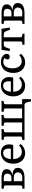

<svg xmlns="http://www.w3.org/2000/svg" viewBox="1749 -2311 709 4247"><g transform="rotate(-90 2103.5 -187.5)"><path d="M52 0V-44L100 -53Q116 -56 121 -65.5Q126 -75 126 -101V-410Q126 -432 122 -441.5Q118 -451 101 -454L48 -464L57 -508H301Q354 -508 396 -497Q438 -486 461.5 -461Q485 -436 485 -391Q485 -343 450 -310Q415 -277 348 -268V-267Q392 -265 429.5 -254.5Q467 -244 490.5 -219Q514 -194 514 -147Q514 -105 492 -71.5Q470 -38 421.5 -19Q373 0 292 0ZM300 -49Q332 -49 358 -59.5Q384 -70 399.5 -92Q415 -114 415 -149Q415 -183 389 -209.5Q363 -236 307 -236H219V-53Q239 -51 260 -50Q281 -49 300 -49ZM219 -289H298Q343 -289 364.5 -316Q386 -343 386 -381Q386 -425 359 -442Q332 -459 282 -459Q266 -459 249 -458.5Q232 -458 219 -456Z M845 14Q772 14 719 -18Q666 -50 636.5 -108.5Q607 -167 607 -247Q607 -331 637.5 -392.5Q668 -454 723 -488Q778 -522 851 -522Q906 -522 947.5 -500Q989 -478 1011.5 -437.5Q1034 -397 1034 -344Q1034 -324 1031 -300Q1028 -276 1021 -250H708Q710 -190 729.5 -147Q749 -104 785 -81.5Q821 -59 869 -59Q907 -59 943 -75Q979 -91 1008 -120L1041 -87Q1007 -39 954 -12.5Q901 14 845 14ZM708 -302H937Q939 -312 939.5 -323.5Q940 -335 940 -348Q940 -410 915 -441Q890 -472 840 -472Q802 -472 774.5 -453Q747 -434 730 -396Q713 -358 708 -302Z M1985 147 1973 89Q1967 58 1958 38.5Q1949 19 1936 9.5Q1923 0 1903 0H1127V-45L1177 -55Q1194 -58 1200.5 -66Q1207 -74 1207 -93V-410Q1207 -434 1202 -442.5Q1197 -451 1182 -454L1129 -464L1138 -508H1374V-464L1326 -455Q1310 -452 1305 -442.5Q1300 -433 1300 -407V-53H1518V-411Q1518 -434 1513 -442.5Q1508 -451 1492 -454L1440 -464L1449 -508H1685V-463L1637 -455Q1621 -452 1616 -442.5Q1611 -433 1611 -407V-53H1828V-411Q1828 -434 1823 -442.5Q1818 -451 1802 -454L1750 -464L1759 -508H1995V-463L1947 -455Q1931 -452 1926 -442.5Q1921 -433 1921 -407V-53H2034V138Z M2334 14Q2261 14 2208 -18Q2155 -50 2125.5 -108.5Q2096 -167 2096 -247Q2096 -331 2126.5 -392.5Q2157 -454 2212 -488Q2267 -522 2340 -522Q2395 -522 2436.5 -500Q2478 -478 2500.5 -437.5Q2523 -397 2523 -344Q2523 -324 2520 -300Q2517 -276 2510 -250H2197Q2199 -190 2218.5 -147Q2238 -104 2274 -81.5Q2310 -59 2358 -59Q2396 -59 2432 -75Q2468 -91 2497 -120L2530 -87Q2496 -39 2443 -12.5Q2390 14 2334 14ZM2197 -302H2426Q2428 -312 2428.5 -323.5Q2429 -335 2429 -348Q2429 -410 2404 -441Q2379 -472 2329 -472Q2291 -472 2263.5 -453Q2236 -434 2219 -396Q2202 -358 2197 -302Z M2849 14Q2777 14 2724.5 -18Q2672 -50 2643 -108.5Q2614 -167 2614 -247Q2614 -330 2644.5 -392Q2675 -454 2730 -488Q2785 -522 2858 -522Q2909 -522 2949 -505Q2989 -488 3012.5 -458.5Q3036 -429 3036 -392Q3036 -372 3028 -357.5Q3020 -343 3005 -335Q2990 -327 2970 -327Q2942 -327 2927 -340Q2912 -353 2912 -375Q2912 -387 2918.5 -402.5Q2925 -418 2941 -444Q2922 -458 2902 -463.5Q2882 -469 2851 -469Q2812 -469 2781 -444Q2750 -419 2732.5 -374Q2715 -329 2715 -269Q2715 -172 2758 -117Q2801 -62 2875 -62Q2914 -62 2947 -76Q2980 -90 3005 -115L3037 -82Q3005 -38 2955.5 -12Q2906 14 2849 14Z M3236 0V-44L3284 -53Q3300 -56 3305 -65.5Q3310 -75 3310 -101V-459H3274Q3245 -459 3228 -456.5Q3211 -454 3200.5 -445Q3190 -436 3181 -416.5Q3172 -397 3161 -364L3146 -321L3097 -328L3123 -508H3591L3617 -328L3568 -321L3552 -368Q3538 -410 3527 -429Q3516 -448 3497 -453.5Q3478 -459 3439 -459H3403V-97Q3403 -75 3408 -66Q3413 -57 3428 -54L3482 -43V0Z M3698 0V-44L3746 -53Q3762 -56 3767 -65.5Q3772 -75 3772 -101V-410Q3772 -432 3768 -441.5Q3764 -451 3747 -454L3694 -464L3703 -508H3947Q4000 -508 4042 -497Q4084 -486 4107.5 -461Q4131 -436 4131 -391Q4131 -343 4096 -310Q4061 -277 3994 -268V-267Q4038 -265 4075.5 -254.5Q4113 -244 4136.5 -219Q4160 -194 4160 -147Q4160 -105 4138 -71.5Q4116 -38 4067.5 -19Q4019 0 3938 0ZM3946 -49Q3978 -49 4004 -59.5Q4030 -70 4045.5 -92Q4061 -114 4061 -149Q4061 -183 4035 -209.5Q4009 -236 3953 -236H3865V-53Q3885 -51 3906 -50Q3927 -49 3946 -49ZM3865 -289H3944Q3989 -289 4010.5 -316Q4032 -343 4032 -381Q4032 -425 4005 -442Q3978 -459 3928 -459Q3912 -459 3895 -458.5Q3878 -458 3865 -456Z"/></g></svg>

Font: Literata 18pt
Style: Regular
Weight: 400
Designer: Latin by Veronika Burian and Jose Scaglione. Greek by Irene Vlachou. Cyrillic by Vera Evstafieva.
Foundry: TypeTogether
Version: Version 3.103;gftools[0.9.29]